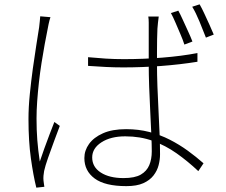

<svg xmlns="http://www.w3.org/2000/svg" viewBox="-20 -826 1040 883"><path d="M385 -563Q427 -559 466.5 -556.5Q506 -554 550 -554Q639 -554 727 -561Q815 -568 888 -582V-542Q807 -529 720 -522.5Q633 -516 547 -516Q505 -516 467 -518Q429 -520 385 -523ZM710 -750Q708 -735 706.5 -721.5Q705 -708 704 -694Q703 -674 702.5 -645.5Q702 -617 702 -586.5Q702 -556 702 -532Q702 -484 704 -428.5Q706 -373 709 -316.5Q712 -260 714 -208.5Q716 -157 716 -116Q716 -92 709.5 -66.5Q703 -41 686 -19Q669 3 639 16.5Q609 30 561 30Q463 30 415.5 -5Q368 -40 368 -99Q368 -134 389.5 -164Q411 -194 453.5 -213Q496 -232 560 -232Q617 -232 667 -219Q717 -206 761 -183.5Q805 -161 843.5 -133Q882 -105 916 -75L892 -39Q843 -85 792 -121Q741 -157 683 -178Q625 -199 556 -199Q489 -199 446.5 -171.5Q404 -144 404 -102Q404 -58 443.5 -32.5Q483 -7 548 -7Q600 -7 627.5 -23Q655 -39 666.5 -66.5Q678 -94 678 -130Q678 -158 676 -206.5Q674 -255 671 -312.5Q668 -370 666 -427Q664 -484 664 -530Q664 -577 664 -620Q664 -663 664 -692Q664 -706 664 -722Q664 -738 662 -750ZM212 -747Q210 -740 207.5 -732Q205 -724 203.5 -715Q202 -706 200 -697Q193 -663 185.5 -622Q178 -581 171 -536.5Q164 -492 159 -447Q154 -402 151 -360Q148 -318 148 -281Q148 -228 151.5 -182.5Q155 -137 163 -83Q172 -110 184 -143.5Q196 -177 208.5 -209.5Q221 -242 230 -265L255 -247Q244 -218 229 -177.5Q214 -137 201 -100Q188 -63 183 -40Q181 -30 180 -18Q179 -6 180 4Q181 11 182 19.5Q183 28 184 33L147 37Q133 -19 122 -98Q111 -177 111 -278Q111 -332 117 -392Q123 -452 131 -510.5Q139 -569 147 -618.5Q155 -668 160 -701Q162 -716 163 -728.5Q164 -741 165 -751ZM800 -777Q809 -761 820.5 -735.5Q832 -710 844.5 -683Q857 -656 865 -635L828 -621Q821 -643 809.5 -669.5Q798 -696 787 -722Q776 -748 766 -766ZM898 -806Q908 -789 919.5 -764Q931 -739 943 -713Q955 -687 963 -667L927 -653Q914 -687 897 -728Q880 -769 864 -795Z"/></svg>

Font: Noto Sans KR ExtraLight
Style: Regular
Weight: 250
Designer: Ryoko NISHIZUKA  (kana, bopomofo & ideographs); Paul D. Hunt (Latin, Greek & Cyrillic); Sandoll Communications , Soo-you
Foundry: Adobe
Version: Version 2.004-H2;hotconv 1.0.118;makeotfexe 2.5.65603